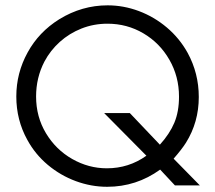

<svg xmlns="http://www.w3.org/2000/svg" viewBox="-20 -698 819 730"><path d="M85 -498.5Q127.4 -576.2 205.6 -625Q291.5 -677.7 389.2 -677.7Q449.7 -677.7 507.8 -656Q565.9 -634.3 614.3 -593.5Q662.6 -552.7 693.4 -497.1Q735.8 -419.4 735.8 -329.1Q735.8 -233.4 687 -155.3Q670.9 -129.9 640.1 -94.7L739.7 6.8H645L588.9 -53.2Q498.5 12.2 387.2 12.2Q326.7 12.2 268.3 -9.3Q210 -30.8 161.9 -71Q113.8 -111.3 84 -166Q42 -241.7 42 -331.1Q42 -420.4 85 -498.5ZM154.8 -191.4Q192.4 -128.9 254.6 -93.5Q316.9 -58.1 386.2 -58.1Q469.7 -58.1 536.6 -106L376 -268.1H473.6L587.9 -147.9Q625 -189 642.8 -231.2Q660.6 -273.4 660.6 -330.6Q660.6 -407.2 624 -470.9Q587.4 -534.7 525.1 -571.3Q462.9 -607.9 388.7 -607.9Q336.4 -607.9 290 -589.6Q243.7 -571.3 207.5 -538.8Q171.4 -506.3 148.9 -463.9Q117.2 -402.8 117.2 -331.1Q117.2 -253.9 154.8 -191.4Z"/></svg>

Font: NMS Futura Pro Book
Style: Regular
Weight: 400
Designer: Blend3rman
Version: Version 0.1